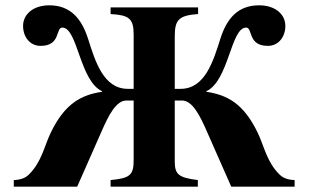

<svg xmlns="http://www.w3.org/2000/svg" viewBox="-20 -704 1170 724"><path d="M484 -369H462C370 -369 339 -473 312 -558C288 -633 246 -684 166 -684C106 -684 67 -651 67 -606C67 -566 92 -531 133 -531C210 -531 189 -600 215 -600C273 -600 280 -399 365 -360V-358C287 -346 225 -315 171 -203C147 -153 137 -93 89 -46C75 -32 57 -26 32 -25V0H271L361 -204C390 -271 418 -325 457 -325H484V-101C484 -44 471 -32 397 -25V0H726V-25C654 -34 639 -46 639 -95V-325H666C705 -325 733 -271 762 -204L852 0H1091V-25C1066 -26 1048 -32 1034 -46C986 -93 976 -153 952 -203C898 -315 836 -346 758 -358V-360C843 -399 850 -600 908 -600C934 -600 913 -531 990 -531C1031 -531 1056 -566 1056 -606C1056 -651 1017 -684 957 -684C877 -684 835 -634 811 -558C784 -473 753 -369 661 -369H639V-567C639 -628 653 -646 727 -651V-676H397V-651C466 -647 484 -635 484 -573Z"/></svg>

Font: XITS
Style: Bold
Weight: 700
Designer: MicroPress Inc., with final additions and corrections provided by Coen Hoffman, Elsevier (retired)
Version: Version 1.107